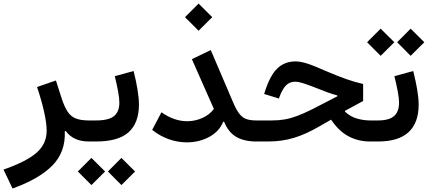

<svg xmlns="http://www.w3.org/2000/svg" viewBox="-123 -804 2437 1091"><path d="M87.4 -309.6 194.8 -346.7 227.5 -244.6Q243.2 -197.3 261 -169.9Q278.8 -142.6 307.1 -131.1Q335.4 -119.6 381.3 -119.6H381.8V0H381.3Q293.9 0 250 -60.1L245.1 -58.1Q250.5 59.6 174.6 136.5Q98.6 213.4 -51.8 267.1L-103 159.7Q29.3 113.3 85.7 63Q142.1 12.7 142.1 -61Q142.1 -103 127.7 -168.2Q113.3 -233.4 87.4 -309.6Z M319.3 170.4 396.5 93.3 474.1 170.4 396.5 247.6ZM490.2 170.4 566.9 93.3 644.5 170.4 566.9 247.6ZM636.2 -400.4Q650.4 -344.2 658.4 -295.4Q666.5 -246.6 666.5 -209Q666.5 -106.4 608.4 -53.2Q550.3 0 422.4 0H381.8Q363.8 0 363.8 -60.1Q363.8 -119.6 381.8 -119.6H422.4Q495.6 -119.6 525.4 -144.8Q555.2 -169.9 555.2 -220.7Q555.2 -245.6 548.1 -284.4Q541 -323.2 529.3 -371.1Z M928.2 -706.5 1005.4 -783.7 1083 -706.5 1005.4 -629.4ZM1074.7 -519.5 1203.6 -217.8Q1221.2 -177.2 1238.3 -156Q1255.4 -134.8 1277.6 -127.2Q1299.8 -119.6 1333 -119.6H1338.4V0H1333Q1265.1 0 1220 -25.9Q1174.8 -51.8 1150.4 -112.3H1145.5Q1122.6 -56.6 1065.7 -25.9Q1008.8 4.9 937.5 4.9Q887.2 4.9 836.9 -12.7Q786.6 -30.3 741.7 -65.9L794.4 -166Q866.2 -115.2 940.9 -115.2Q984.4 -115.2 1025.6 -133.1Q1066.9 -150.9 1092.3 -185.1L967.3 -467.8Z M1556.6 -455.1Q1582.5 -455.1 1619.6 -443.8Q1656.7 -432.6 1727.5 -400.9Q1797.4 -371.1 1845.7 -354.2Q1894 -337.4 1940.4 -326.7V-230L1837.4 -174.3V-169.4Q1867.7 -141.1 1905.3 -130.4Q1942.9 -119.6 1980 -119.6H2003.4V0H1979Q1914.1 0 1858.6 -28.8Q1803.2 -57.6 1758.3 -124L1695.3 -87.9Q1615.2 -41 1546.6 -20.5Q1478 0 1400.9 0H1338.4Q1329.1 0 1324.7 -13.9Q1320.3 -27.8 1320.3 -60.1Q1320.3 -92.3 1324.7 -106Q1329.1 -119.6 1338.4 -119.6H1423.3Q1461.4 -119.6 1494.9 -125.5Q1528.3 -131.3 1564.9 -145Q1601.6 -158.7 1648.9 -182.1L1793.9 -256.8V-261.7Q1767.1 -268.6 1737.3 -279.5Q1707.5 -290.5 1667.5 -306.6Q1622.1 -324.2 1596.7 -332Q1571.3 -339.8 1555.7 -339.8Q1523.9 -339.8 1503.4 -320.1Q1482.9 -300.3 1465.3 -254.4L1461.9 -244.1L1377.9 -270L1381.3 -280.3Q1410.2 -373.5 1451.9 -414.3Q1493.7 -455.1 1556.6 -455.1Z M2225.1 -400.4Q2239.3 -344.2 2247.6 -295.4Q2255.9 -246.6 2255.9 -209Q2255.9 -106.4 2199 -53.2Q2142.1 0 2024.4 0H2003.4Q1985.4 0 1985.4 -60.1Q1985.4 -119.6 2003.4 -119.6H2024.4Q2088.4 -119.6 2116.5 -144.8Q2144.5 -169.9 2144.5 -220.7Q2144.5 -245.6 2137.2 -284.4Q2129.9 -323.2 2118.2 -371.1ZM1962.9 -564 2040 -641.1 2117.7 -564 2040 -486.8ZM2133.8 -564 2210.4 -641.1 2288.1 -564 2210.4 -486.8Z"/></svg>

Font: Estedad-FD SemiBold
Style: Regular
Weight: 600
Designer: Amin Abedi
Version: Version 7.3